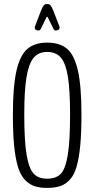

<svg xmlns="http://www.w3.org/2000/svg" viewBox="-20 -919 465 946"><path d="M169.9 -768.6Q164.6 -768.6 158.7 -771.2Q152.8 -773.9 152.8 -777.8Q150.9 -778.3 150.9 -782.2Q150.9 -784.2 151.9 -788.1L181.6 -865.2Q189 -883.3 194.6 -891.1Q200.2 -898.9 207.5 -898.9H216.8Q224.1 -898.9 230 -891.4Q235.8 -883.8 243.2 -865.2L272.9 -788.1Q273.9 -784.2 273.9 -781.7Q273.9 -777.8 272 -777.8Q272 -773.9 266.1 -771.2Q260.3 -768.6 254.9 -768.6Q248 -768.6 243.2 -777.3L216.8 -831.1Q214.4 -836.9 212.4 -836.9Q210.9 -836.9 207.5 -831.1L181.6 -777.3Q176.8 -768.6 169.9 -768.6ZM211.9 -38.6Q256.3 -38.6 279.3 -62.3Q302.2 -85.9 313.7 -154.1Q325.2 -222.2 325.2 -354Q325.2 -475.6 314.5 -541.5Q303.7 -607.4 279.8 -635.3Q255.9 -663.1 211.9 -663.1Q168.9 -663.1 145 -633.5Q121.1 -604 110.4 -537.8Q99.6 -471.7 99.6 -354Q99.6 -224.6 111.1 -156.5Q122.6 -88.4 145.8 -63.5Q168.9 -38.6 211.9 -38.6ZM211.9 6.8Q173.3 6.8 147 -2.9Q120.6 -12.7 99.9 -36.1Q79.1 -59.6 67.1 -101.3Q55.2 -143.1 49.3 -204.3Q43.5 -265.6 43.5 -354Q43.5 -490.7 60.5 -567.6Q77.6 -644.5 113.5 -676.8Q149.4 -709 211.9 -709Q275.9 -709 311.5 -677.7Q347.2 -646.5 364.3 -569.6Q381.3 -492.7 381.3 -354Q381.3 -264.6 375.5 -202.9Q369.6 -141.1 357.9 -99.6Q346.2 -58.1 325.2 -34.9Q304.2 -11.7 277.6 -2.4Q251 6.8 211.9 6.8Z"/></svg>

Font: BenchNine Light
Style: Regular
Weight: 300
Version: Version 1 ; ttfautohint (v0.92.18-e454-dirty) -l 8 -r 50 -G 